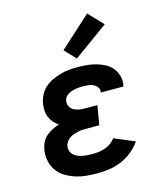

<svg xmlns="http://www.w3.org/2000/svg" viewBox="-117 -877 835 973"><g transform="rotate(-15 300.0 -390.0)"><path d="M273 8Q243 8 214 5Q185 2 157.5 -7Q130 -16 106.5 -30.5Q83 -45 67 -67.5Q51 -90 45 -119Q39 -148 44 -177Q47 -196 55.5 -214Q64 -232 79 -245Q94 -258 112 -267Q130 -276 148 -282Q134 -291 122.5 -304Q111 -317 104 -333.5Q97 -350 96 -368.5Q95 -387 98 -405Q102 -428 113 -449.5Q124 -471 142 -486.5Q160 -502 182 -512Q204 -522 226 -528Q248 -534 270.5 -536Q293 -538 316 -538Q341 -538 365.5 -535.5Q390 -533 412.5 -526.5Q435 -520 456 -509Q477 -498 491.5 -480.5Q506 -463 513 -439.5Q520 -416 516 -391Q515 -389 514.5 -387Q514 -385 514 -383H395Q395 -384 395.5 -384.5Q396 -385 396 -386Q398 -400 390 -411Q382 -422 370 -428Q358 -434 344 -435.5Q330 -437 316 -437Q306 -437 296 -436.5Q286 -436 276 -434Q266 -432 256.5 -429Q247 -426 238 -420.5Q229 -415 222.5 -406.5Q216 -398 215 -388Q212 -372 219 -358.5Q226 -345 239 -338Q252 -331 267 -328.5Q282 -326 298 -326H362L345 -225H281Q269 -225 257 -224.5Q245 -224 233.5 -221.5Q222 -219 210 -215Q198 -211 188 -204Q178 -197 170.5 -186Q163 -175 162 -164Q159 -151 163.5 -138.5Q168 -126 177 -118Q186 -110 197.5 -105Q209 -100 221.5 -97.5Q234 -95 247 -94Q260 -93 273 -93Q289 -93 306 -95Q323 -97 339.5 -102.5Q356 -108 371 -118.5Q386 -129 396 -143L503 -98Q484 -70 457 -48.5Q430 -27 399 -14Q368 -1 336 3.5Q304 8 273 8ZM323 -581 268 -639 432 -788 504 -712Z"/></g></svg>

Font: Iosevka Curly Slab Extended
Style: Bold Italic
Weight: 700
Width: 7
Italic angle: -9°
Monospace: yes
Designer: Belleve Invis
Foundry: Belleve Invis
Version: Version 11.0.0; ttfautohint (v1.8.3)